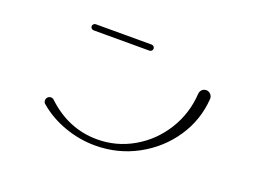

<svg xmlns="http://www.w3.org/2000/svg" viewBox="-86 -806 1172 891"><g transform="rotate(20 500.0 -360.0)"><path d="M160 -196Q152 -202 152 -213Q152 -222 158.5 -228.5Q165 -235 174 -235Q183 -235 189 -229Q299 -125 441 -125Q536 -125 618.5 -172.5Q701 -220 752.5 -302.5Q804 -385 810 -485Q811 -497 819.5 -505Q828 -513 840 -513Q852 -513 861 -504Q870 -495 870 -483V-481Q863 -375 804 -287Q745 -199 649.5 -147Q554 -95 441 -95Q364 -95 290 -121.5Q216 -148 160 -196ZM238 -610Q238 -616 242.5 -620.5Q247 -625 253 -625H529Q535 -625 539.5 -620.5Q544 -616 544 -610Q544 -604 539.5 -599.5Q535 -595 529 -595H253Q247 -595 242.5 -599.5Q238 -604 238 -610Z"/></g></svg>

Font: GL-CurulMinamoto Light
Style: Regular
Weight: 300
Designer: Eunice (kana); Ryoko NISHIZUKA 西塚涼子 (ideographs); Frank Grießhammer (Latin, Greek & Cyrillic); Wenlong ZHANG
Foundry: Gutenberg Labo; Adobe
Version: Version 1.002